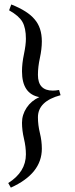

<svg xmlns="http://www.w3.org/2000/svg" viewBox="-20 -710 337 865"><path d="M246.1 -304.7 252.9 -281.2Q150.9 -253.9 150.9 -181.6Q150.9 -147 159.7 -110.8Q168.5 -75.2 168.5 -40Q168.5 72.3 28.8 135.3L17.1 114.7Q96.7 64.5 96.7 -14.6Q96.7 -48.3 87.9 -85.4Q79.1 -123 79.1 -157.2Q79.1 -193.4 100.1 -224.9Q121.1 -256.3 157.2 -272.5Q79.1 -287.1 79.1 -388.7Q79.1 -424.3 87.9 -465.8Q96.7 -508.3 96.7 -535.2Q96.7 -584 81.1 -611.3Q65.4 -638.7 21 -663.6L30.8 -689.9Q105 -660.6 136.2 -622.6Q168.5 -585.4 168.5 -523.4Q168.5 -489.7 159.7 -448.7Q150.9 -408.7 150.9 -372.6Q150.9 -301.8 217.8 -301.8Q231.4 -301.8 246.1 -304.7Z"/></svg>

Font: Namdhinggo
Style: Regular
Weight: 400
Designer: Victor Gaultney
Foundry: SIL International
Version: Version 3.001